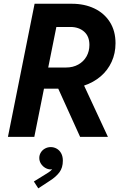

<svg xmlns="http://www.w3.org/2000/svg" viewBox="-20 -740 686 1038"><path d="M167 -719.7H368.7Q436.5 -719.7 490 -694.3Q543.5 -668.9 574 -620.8Q604.5 -572.8 604.5 -506.3Q604.5 -451.7 583.5 -405.8Q562.5 -359.9 524.2 -327.1Q485.8 -294.4 434.6 -277.3L563.5 0H413.1L294.9 -260.7H217.8L165.5 0H22.9ZM336.9 -375Q374.5 -375 403.3 -391.1Q432.1 -407.2 447.8 -435.1Q463.4 -462.9 463.4 -497.1Q463.4 -543.9 434.6 -569.1Q405.8 -594.2 360.8 -594.2H284.7L240.7 -375ZM163.1 241.2 220.7 205.6Q230 200.2 242.2 192.1Q254.4 184.1 262.2 174.8Q256.3 175.8 253.4 175.8Q238.8 175.8 224.6 167.5Q210.4 159.2 201.4 145Q192.4 130.9 192.4 113.8Q192.4 98.1 200.7 84.5Q209 70.8 223.4 63Q237.8 55.2 254.4 55.2Q271.5 55.2 286.6 63.7Q301.8 72.3 310.8 88.9Q319.8 105.5 319.8 128.9Q319.8 166.5 301.3 191.4Q282.7 216.3 249.5 237.3L187 278.3Z"/></svg>

Font: Reddit Sans Chocolate
Style: Bold Italic
Weight: 700
Italic angle: -11.25°
Designer: Stephen Hutchings
Version: Version 1.013